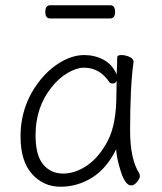

<svg xmlns="http://www.w3.org/2000/svg" viewBox="-20 -693 615 729"><path d="M398 -623H170Q152 -623 152 -648Q152 -673 171 -673H399Q417 -673 417 -648Q417 -623 398 -623ZM487 -457Q474 -368 474 -196Q474 -89 509 -34Q511 -30 511 -23Q511 -16 500.5 -2.5Q490 11 478 11Q456 11 439.5 -39.5Q423 -90 421 -126Q385 -53 329.5 -18.5Q274 16 209.5 16Q145 16 101.5 -32.5Q58 -81 58 -175Q58 -298 136 -393Q172 -436 215.5 -460Q259 -484 299.5 -484Q340 -484 373.5 -466Q407 -448 423 -410Q425 -456 425 -475Q425 -484 440.5 -484Q456 -484 471.5 -477Q487 -470 487 -459ZM423 -386Q418 -376 408.5 -376Q399 -376 396 -380Q359 -436 299 -436Q271 -436 237.5 -416.5Q204 -397 176 -362Q115 -286 115 -180Q115 -103 144 -68.5Q173 -34 220 -34Q267 -34 312.5 -66Q358 -98 390 -160Q422 -222 422 -334Q422 -361 423 -386Z"/></svg>

Font: LXGW WenKai Light
Style: Regular
Weight: 300
Designer: LXGW / Fontworks Inc.
Foundry: LXGW / Fontworks Inc.
Version: Version 1.501; October 10, 2024